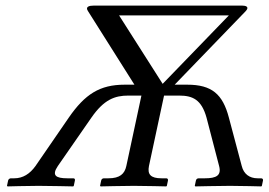

<svg xmlns="http://www.w3.org/2000/svg" viewBox="-20 -665 961 687"><path d="M439 -323H486L432 -71C426 -43 409 -27 368 -27H352C347 -27 343 -24 342 -19L338 0L340 2C340 2 423 0 459 0C498 0 575 2 575 2L577 0L581 -19C582 -24 579 -27 575 -27H558C519 -27 507 -41 513 -71L567 -323H621C669 -323 701 -309 719 -244L764 -71C773 -37 754 -27 713 -27H691C686 -27 682 -24 681 -19L677 0L679 2C679 2 768 0 803 0C842 0 915 2 915 2L917 0L921 -19C922 -24 919 -27 914 -27H902C872 -27 852 -43 845 -71L799 -244C777 -328 738 -362 650 -362H605L859 -625C874 -641 859 -645 846 -645H316C299 -645 284 -641 295 -625L461 -362H426C337 -362 284 -328 226 -244L107 -71C87 -43 62 -27 31 -27H19C15 -27 10 -24 9 -19L5 0L7 2C7 2 79 0 118 0C154 0 242 2 242 2L244 0L248 -19C249 -24 247 -27 242 -27H221C180 -27 164 -37 187 -71L307 -244C352 -309 391 -323 439 -323ZM562 -365 406 -610H799Z"/></svg>

Font: Libertinus Sans
Style: Italic
Weight: 400
Italic angle: -12°
Designer: Philipp H. Poll, Khaled Hosny
Foundry: Caleb Maclennan
Version: Version 7.050;RELEASE